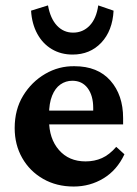

<svg xmlns="http://www.w3.org/2000/svg" viewBox="-20 -681 505 709"><path d="M252 7.8Q188.5 7.8 139.2 -20.5Q89.8 -48.8 62 -97.7Q34.2 -146.5 34.2 -208Q34.2 -276.4 65.4 -327.6Q96.7 -378.9 147 -408.2Q197.3 -437.5 254.9 -436.5Q340.8 -436.5 387.7 -383.3Q434.6 -330.1 434.6 -245.1V-221.7H147.5V-272.5H338.9L324.2 -249V-282.2Q324.2 -328.1 303.7 -355.5Q283.2 -382.8 247.1 -382.8Q222.7 -382.8 203.1 -369.1Q183.6 -355.5 172.4 -327.6Q161.1 -299.8 161.1 -257.8V-237.3Q161.1 -168.9 197.8 -127Q234.4 -85 295.9 -85Q329.1 -85 356.4 -97.2Q383.8 -109.4 409.2 -138.7L439.5 -111.3Q412.1 -52.7 362.3 -22.5Q312.5 7.8 252 7.8ZM342.8 -661.1 399.4 -641.6Q395.5 -567.4 354 -523.4Q312.5 -479.5 248 -479.5Q205.1 -479.5 171.4 -499.5Q137.7 -519.5 117.7 -556.2Q97.7 -592.8 94.7 -641.6L157.2 -661.1Q166 -612.3 190.4 -586.4Q214.8 -560.5 250 -560.5Q286.1 -560.5 311 -586.4Q335.9 -612.3 342.8 -661.1Z"/></svg>

Font: Crimson Pro
Style: Bold
Weight: 700
Designer: Jacques Le Bailly
Foundry: Baron von Fonthausen
Version: Version 1.003